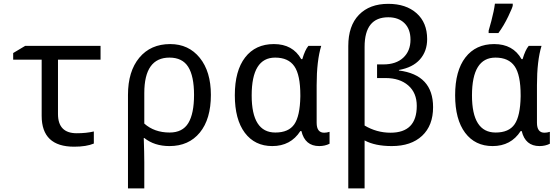

<svg xmlns="http://www.w3.org/2000/svg" viewBox="-20 -786 3040 1046"><path d="M527.8 -536.1V-460.9H295.9V-165Q295.9 -60.1 397.9 -60.1Q450.2 -60.1 491.2 -69.8V-3.9Q450.2 13.2 383.8 13.2Q207 13.2 207 -154.8V-460.9H51.8V-497.1L117.2 -536.1Z M766.1 -34.2H763.2Q766.1 50.8 766.1 98.1V240.2H677.2V-269Q677.2 -397.5 739 -471.7Q800.8 -545.9 907.2 -545.9Q1007.8 -545.9 1068.4 -470.9Q1128.9 -396 1128.9 -269Q1128.9 -137.2 1068.6 -63.7Q1008.3 9.8 903.3 9.8Q821.3 9.8 766.1 -34.2ZM766.1 -112.8Q820.8 -64 904.3 -64Q974.6 -64 1005.9 -115.5Q1037.1 -167 1037.1 -269Q1037.1 -371.1 1005.4 -421.6Q973.6 -472.2 903.3 -472.2Q766.1 -472.2 766.1 -278.8Z M1621.1 -463.9H1627Q1641.6 -514.2 1660.2 -536.1H1730Q1705.1 -455.1 1705.1 -321.8V-117.2Q1705.1 -63 1746.1 -63Q1760.3 -63 1775.4 -67.9V-2.9Q1750 9.8 1719.2 9.8Q1641.6 9.8 1622.1 -71.8H1616.2Q1563.5 9.8 1463.4 9.8Q1368.2 9.8 1313.7 -62.7Q1259.3 -135.3 1259.3 -267.1Q1259.3 -400.4 1315.4 -473.1Q1371.6 -545.9 1472.2 -545.9Q1574.7 -545.9 1621.1 -463.9ZM1616.2 -259.8V-267.1Q1616.2 -377.9 1583.5 -425Q1550.8 -472.2 1479 -472.2Q1351.1 -472.2 1351.1 -266.1Q1351.1 -64 1480 -64Q1552.2 -64 1583.3 -108.9Q1614.3 -153.8 1616.2 -259.8Z M2153.3 -404.8V-401.9Q2339.4 -378.4 2339.4 -202.1Q2339.4 -102.1 2279.5 -46.1Q2219.7 9.8 2114.3 9.8Q2023.4 9.8 1966.3 -21V240.2H1877.4V-535.2Q1877.4 -645.5 1935.5 -705.3Q1993.7 -765.1 2095.2 -765.1Q2191.9 -765.1 2249.5 -713.9Q2307.1 -662.6 2307.1 -573.2Q2307.1 -506.8 2267.8 -462.4Q2228.5 -418 2153.3 -404.8ZM1966.3 -102.1Q2032.2 -63 2107.4 -63Q2250.5 -63 2250.5 -209Q2250.5 -280.3 2204.1 -320.6Q2157.7 -360.8 2080.1 -360.8H2034.2V-435.1H2068.4Q2137.7 -435.1 2177 -471.7Q2216.3 -508.3 2216.3 -569.8Q2216.3 -627.4 2183.6 -659.7Q2150.9 -691.9 2095.2 -691.9Q1966.3 -691.9 1966.3 -530.8Z M2821.3 -463.9H2827.1Q2841.8 -514.2 2860.4 -536.1H2930.2Q2905.3 -455.1 2905.3 -321.8V-117.2Q2905.3 -63 2946.3 -63Q2960.4 -63 2975.6 -67.9V-2.9Q2950.2 9.8 2919.4 9.8Q2841.8 9.8 2822.3 -71.8H2816.4Q2763.7 9.8 2663.6 9.8Q2568.4 9.8 2513.9 -62.7Q2459.5 -135.3 2459.5 -267.1Q2459.5 -400.4 2515.6 -473.1Q2571.8 -545.9 2672.4 -545.9Q2774.9 -545.9 2821.3 -463.9ZM2816.4 -259.8V-267.1Q2816.4 -377.9 2783.7 -425Q2751 -472.2 2679.2 -472.2Q2551.3 -472.2 2551.3 -266.1Q2551.3 -64 2680.2 -64Q2752.4 -64 2783.4 -108.9Q2814.5 -153.8 2816.4 -259.8ZM2642.1 -619.1 2656.7 -671.4Q2671.4 -727.1 2676.3 -766.1H2773.4V-755.9Q2773.4 -748 2749.3 -697.3Q2725.1 -646.5 2695.3 -606H2642.1Z"/></svg>

Font: Noto Mono
Style: Regular
Weight: 400
Designer: Monotype Design Team
Foundry: Monotype Imaging Inc.
Version: Version 1.00